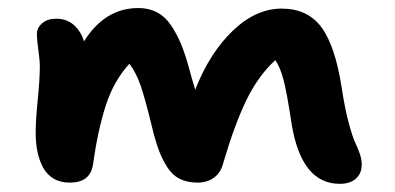

<svg xmlns="http://www.w3.org/2000/svg" viewBox="-20 -489 973 473"><path d="M151.9 -39.1Q128.4 -39.1 111.6 -49.3Q94.7 -59.6 85.4 -77.6Q76.2 -95.7 72 -116.5Q67.9 -137.2 67.9 -162.1Q67.9 -192.4 73 -243.7Q78.1 -294.9 78.1 -325.2Q78.1 -339.8 74.5 -366.2Q70.8 -392.6 70.8 -404.8Q70.8 -420.4 83.7 -431.6Q96.7 -442.9 118.2 -442.9Q144.5 -442.9 161.9 -427.5Q179.2 -412.1 187 -387.2Q238.3 -469.2 320.8 -469.2Q346.7 -469.2 366.7 -458.7Q386.7 -448.2 401.1 -427Q415.5 -405.8 425.8 -381.1Q436 -356.4 445.8 -320.8Q449.2 -306.6 460.9 -268.1Q496.6 -358.9 553.5 -413.3Q610.4 -467.8 673.8 -467.8Q737.8 -467.8 771.7 -422.1Q805.7 -376.5 821.8 -272.9Q829.1 -224.1 838.6 -188.2Q848.1 -152.3 855 -137.9Q861.8 -123.5 866.5 -109.9Q871.1 -96.2 871.1 -84Q871.1 -61.5 856.7 -48.8Q842.3 -36.1 816.9 -36.1Q722.2 -36.1 698.2 -185.1Q687 -259.8 678.7 -291.5Q670.4 -323.2 658.2 -340.8Q615.7 -301.8 586.7 -241.7Q557.6 -181.6 529.8 -86.9Q523.9 -63.5 507.1 -51.3Q490.2 -39.1 466.8 -39.1Q440.9 -39.1 422.4 -48.6Q403.8 -58.1 391.1 -78.6Q378.4 -99.1 370.4 -121.3Q362.3 -143.6 354 -178.2Q337.4 -246.6 326.4 -278.3Q315.4 -310.1 298.8 -332Q260.3 -290 240.5 -228.8Q220.7 -167.5 209 -83Q202.1 -39.1 151.9 -39.1Z"/></svg>

Font: Shantell Sans Irregular
Style: Regular
Weight: 600
Designer: Stephen Nixon, Anya Danilova, Shantell Martin
Foundry: Arrow Type
Version: Version 1.006;[9816181b4]